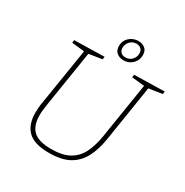

<svg xmlns="http://www.w3.org/2000/svg" viewBox="-199 -1045 1163 1210"><g transform="rotate(30 382.0 -439.5)"><path d="M544 -688 764 -693 761 -673 655 -657 665 -666 600 -255Q587 -171 556 -112.5Q525 -54 469.5 -23.5Q414 7 323 7Q218 7 171 -38Q124 -83 124 -170Q124 -188 125.5 -207.5Q127 -227 131 -248L198 -666L205 -657L105 -668L107 -688L326 -693L323 -673L220 -657L229 -666L162 -245Q159 -225 157 -206Q155 -187 155 -170Q155 -94 194 -57.5Q233 -21 324 -21Q406 -21 455.5 -49Q505 -77 531 -130Q557 -183 569 -257L634 -666L641 -658L541 -668ZM438 -733Q411 -733 390.5 -749Q370 -765 370 -798Q370 -825 383 -844.5Q396 -864 417 -875Q438 -886 463 -886Q490 -886 510 -870.5Q530 -855 530 -822Q530 -796 517 -775.5Q504 -755 483.5 -744Q463 -733 438 -733ZM441 -755Q470 -755 488 -775Q506 -795 506 -821Q506 -841 493.5 -853Q481 -865 459 -865Q431 -865 413 -845Q395 -825 395 -799Q395 -779 407 -767Q419 -755 441 -755Z"/></g></svg>

Font: Bitter Thin ExtraLight
Style: Italic
Weight: 250
Italic angle: -9°
Version: Version 2.002